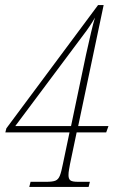

<svg xmlns="http://www.w3.org/2000/svg" viewBox="-20 -734 464 754"><path d="M95 0 100 -20H162Q186 -20 197.5 -24.5Q209 -29 215 -44Q221 -59 227 -90L253 -214H1L5 -230L365 -714H387L287 -239H406L397 -214H281L255 -90Q253 -78 251 -67.5Q249 -57 249 -46Q249 -32 256 -26Q263 -20 287 -20H333L328 0ZM309 -599 40 -239H259L318 -520Q329 -570 337.5 -606Q346 -642 353 -665Q346 -652 333 -632.5Q320 -613 309 -599Z"/></svg>

Font: Noto Serif Tamil ExtraCondensed Thin
Style: Italic
Weight: 100
Width: 2
Italic angle: -12°
Designer: Indian Type Foundry, Tom Grace, and the Monotype Design Team
Foundry: Monotype Imaging Inc.
Version: Version 2.003; ttfautohint (v1.8.4.7-5d5b)